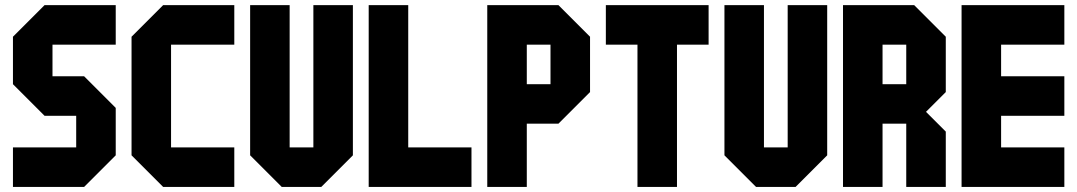

<svg xmlns="http://www.w3.org/2000/svg" viewBox="-20 -739 4259 759"><path d="M31.2 0V-156.2H281.2V-281.2H156.2L31.2 -406.2V-593.8L156.2 -718.8H437.5V-562.5H187.5V-437.5H312.5L437.5 -312.5V-125L312.5 0Z M906.2 -718.8V-562.5H656.2V-156.2H906.2V0H625L500 -125V-593.8L625 -718.8Z M968.8 -718.8H1125V-156.2H1218.8V-718.8H1375V-125L1250 0H1093.8L968.8 -125Z M1437.5 -718.8H1593.8V-156.2H1843.8V0H1437.5Z M2312.5 -375 2187.5 -250H2062.5V0H1906.2V-718.8H2187.5L2312.5 -593.8ZM2156.2 -406.2V-562.5H2062.5V-406.2Z M2656.2 0H2500V-562.5H2375V-718.8H2781.2V-562.5H2656.2Z M2843.8 -718.8H3000V-156.2H3093.8V-718.8H3250V-125L3125 0H2968.8L2843.8 -125Z M3718.8 -375 3640.6 -296.9 3718.8 -218.8V0H3562.5V-250H3468.8V0H3312.5V-718.8H3593.8L3718.8 -593.8ZM3562.5 -406.2V-562.5H3468.8V-406.2Z M4187.5 -156.2V0H3781.2V-718.8H4187.5V-562.5H3937.5V-437.5H4187.5V-281.2H3937.5V-156.2Z"/></svg>

Font: Signwood
Style: Regular
Weight: 400
Designer: GGBotNet
Foundry: GGBotNet
Version: 0.95